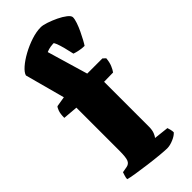

<svg xmlns="http://www.w3.org/2000/svg" viewBox="-258 -838 877 877"><g transform="rotate(-45 180.0 -400.0)"><path d="M241 0Q228 0 195.5 -3Q163 -6 125 -11Q87 -16 55.5 -21Q24 -26 12 -30Q12 -38 15.5 -49Q19 -60 21 -66L49 -71Q66 -74 72.5 -89Q79 -104 79 -147V-425L7 -431Q7 -457 12.5 -472Q18 -487 23 -491L72 -499L20 -692Q24 -707 45 -725.5Q66 -744 97 -761Q128 -778 161.5 -789Q195 -800 224 -800Q237 -800 259.5 -792.5Q282 -785 305 -774Q328 -763 344 -750.5Q360 -738 360 -728Q360 -716 353.5 -697Q347 -678 337.5 -658Q328 -638 319 -621.5Q310 -605 305 -598Q289 -598 272 -601.5Q255 -605 244 -609Q239 -633 233 -655.5Q227 -678 221.5 -692.5Q216 -707 212 -707Q206 -707 193 -705Q180 -703 166 -697L224 -500H322L335 -488Q333 -464 325.5 -446.5Q318 -429 311 -420L252 -419V-129Q252 -107 246 -92.5Q240 -78 235 -73L307 -65Q309 -60 311.5 -49.5Q314 -39 314 -31Q304 -19 281.5 -9.5Q259 0 241 0Z"/></g></svg>

Font: Texturina Black
Style: Regular
Weight: 900
Designer: Guillermo Torres Carreño
Foundry: Omnibus-Type
Version: Version 1.002; ttfautohint (v1.8.3)